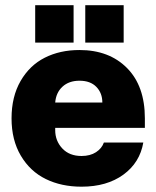

<svg xmlns="http://www.w3.org/2000/svg" viewBox="-20 -700 593 730"><path d="M290 9.8Q213.4 9.8 154.1 -19.3Q94.7 -48.3 59.3 -107.9Q23.9 -167.5 23.9 -250Q23.9 -332.5 58.3 -392.1Q92.8 -451.7 150.4 -480.7Q208 -509.8 282.2 -509.8Q395 -509.8 462.9 -441.4Q530.8 -373 530.8 -250V-213.9H189.9V-205.1Q189.9 -164.6 216.8 -135.7Q243.7 -106.9 290 -106.9Q322.8 -106.9 345 -121.3Q367.2 -135.7 375 -158.2H524.9Q511.7 -81.5 449 -35.9Q386.2 9.8 290 9.8ZM113.8 -538.1V-680.2H259.8V-538.1ZM189.9 -310.1H369.1Q369.1 -346.2 346.4 -369.6Q323.7 -393.1 282.2 -393.1Q242.2 -393.1 217.5 -370.4Q192.9 -347.7 189.9 -310.1ZM304.2 -538.1V-680.2H450.2V-538.1Z"/></svg>

Font: TASA Orbiter Display Black
Style: Regular
Weight: 900
Designer: Weizhong Zhang
Version: Version 1.000;Glyphs 3.1.2 (3151)